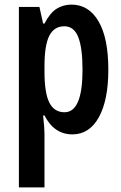

<svg xmlns="http://www.w3.org/2000/svg" viewBox="-20 -573 526 833"><path d="M290 -553Q365 -553 407.5 -480.5Q450 -408 450 -271Q450 -139 409 -64.5Q368 10 294 10Q215 10 173 -72H167Q173 -17 173 6V240H62V-543H151L167 -471H173Q197 -517 225.5 -535Q254 -553 290 -553ZM259 -459Q215 -459 194 -418Q173 -377 173 -286V-262Q173 -170 194 -128Q215 -86 260 -86Q338 -86 338 -270Q338 -365 319.5 -412Q301 -459 259 -459Z"/></svg>

Font: Noto Sans Kannada ExtraCondensed SemiBold
Style: Regular
Weight: 600
Width: 2
Designer: Jelle Bosma - Monotype Design Team
Foundry: Monotype Imaging Inc.
Version: Version 2.005; ttfautohint (v1.8.4.7-5d5b)